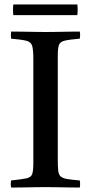

<svg xmlns="http://www.w3.org/2000/svg" viewBox="-20 -843 410 864"><path d="M240 -589V-124Q240 -93 242 -75Q244 -57 253 -49Q262 -41 282 -37.5Q302 -34 339 -31Q342 -15 339 1Q319 1 290 0.5Q261 0 232.5 -0.5Q204 -1 185 -1Q166 -1 137.5 -0.5Q109 0 80.5 0.5Q52 1 30 1Q27 -14 30 -31Q78 -36 99 -40.5Q120 -45 125 -60Q130 -75 130 -111V-576Q130 -618 125 -636Q120 -654 99 -659.5Q78 -665 30 -669Q28 -684 30 -701Q51 -701 80.5 -700.5Q110 -700 139 -699.5Q168 -699 187 -699Q206 -699 234 -699.5Q262 -700 291 -700.5Q320 -701 339 -701Q342 -686 339 -669Q292 -665 271 -660Q250 -655 245 -640Q240 -625 240 -589ZM40 -823H328Q331 -799 328 -775H40Q37 -799 40 -823Z"/></svg>

Font: Tiro Bangla
Style: Regular
Weight: 400
Designer: Bangla: John Hudson & Fiona Ross. Latin: John Hudson.
Foundry: Tiro Typeworks Ltd.
Version: Version 1.60